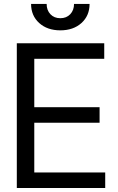

<svg xmlns="http://www.w3.org/2000/svg" viewBox="-20 -945 591 965"><path d="M64.5 0V-727.5H503.9V-649.4H152.3V-406.2H480.5V-328.1H152.3V-78.1H508.8V0ZM283.2 -792.5Q217.8 -792.5 177 -829.3Q136.2 -866.2 136.2 -925.3H214.4Q214.4 -893.6 233.4 -873.5Q252.4 -853.5 283.2 -853.5Q314 -853.5 333 -873.5Q352.1 -893.6 352.1 -925.3H430.2Q430.2 -866.2 389.4 -829.3Q348.6 -792.5 283.2 -792.5Z"/></svg>

Font: Inter Tight
Style: Regular
Weight: 400
Designer: Rasmus Andersson
Foundry: rsms
Version: Version 3.002